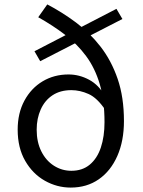

<svg xmlns="http://www.w3.org/2000/svg" viewBox="-20 -836 648 869"><path d="M300 13Q238 13 183 -18Q128 -49 94 -108Q60 -167 60 -249Q60 -324 90.5 -380.5Q121 -437 173 -468Q225 -499 290 -499Q339 -499 383.5 -475Q428 -451 456 -400L457 -338Q420 -393 381 -410.5Q342 -428 303 -428Q253 -428 218 -405Q183 -382 164.5 -341Q146 -300 146 -249Q146 -193 167 -151Q188 -109 224 -86Q260 -63 303 -63Q353 -63 386.5 -91Q420 -119 436.5 -168.5Q453 -218 453 -283Q453 -382 431.5 -455Q410 -528 369.5 -582.5Q329 -637 274 -679Q219 -721 153 -758L194 -816Q261 -781 323.5 -734.5Q386 -688 435 -625Q484 -562 512.5 -479Q541 -396 541 -288Q541 -198 511 -130Q481 -62 427 -24.5Q373 13 300 13ZM162 -559 136 -604 507 -796 534 -750Z"/></svg>

Font: Noto Sans SC Thin
Style: Regular
Weight: 400
Version: Version 2.004-H2;hotconv 1.0.118;makeotfexe 2.5.65603